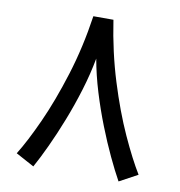

<svg xmlns="http://www.w3.org/2000/svg" viewBox="-75 -702 740 791"><g transform="rotate(10 294.5 -307.0)"><path d="M252.4 -632.8H336.4Q356.4 -500 393.1 -382.1Q429.7 -264.2 471.9 -171.6Q514.2 -79.1 549.3 -22L472.7 19.5Q450.7 -20 424.8 -75Q398.9 -129.9 373.5 -194.6Q348.1 -259.3 327.1 -327.9Q306.2 -396.5 294.4 -462.9Q282.2 -396.5 261.2 -327.9Q240.2 -259.3 214.8 -194.6Q189.5 -129.9 163.8 -75Q138.2 -20 116.2 19.5L39.6 -22Q75.2 -79.1 117.2 -171.6Q159.2 -264.2 196 -382.1Q232.9 -500 252.4 -632.8Z"/></g></svg>

Font: Vazirmatn RD UI FD
Style: Regular
Weight: 400
Designer: Saber Rastikerdar
Foundry: Saber Rastikerdar
Version: Version 33.003